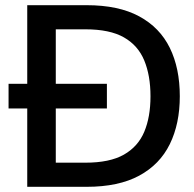

<svg xmlns="http://www.w3.org/2000/svg" viewBox="-20 -720 749 740"><path d="M85 0V-700H314Q437 -700 516.5 -657Q596 -614 634.5 -535.5Q673 -457 673 -349Q673 -243 634.5 -164.5Q596 -86 516.5 -43Q437 0 314 0ZM13 -302V-397H392V-302ZM195 -93H309Q403 -93 457.5 -124Q512 -155 536 -212Q560 -269 560 -349Q560 -429 536 -487Q512 -545 457.5 -576Q403 -607 309 -607H195Z"/></svg>

Font: Host Grotesk Light Medium
Style: Regular
Weight: 500
Version: Version 1.003